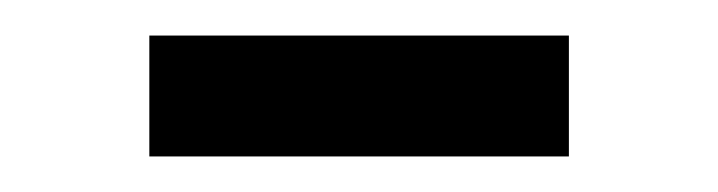

<svg xmlns="http://www.w3.org/2000/svg" viewBox="-20 -326 404 108"><path d="M64 -238V-306H300V-238Z"/></svg>

Font: Instrument Sans Condensed
Style: Regular
Weight: 400
Width: 3
Designer: Rodrigo Fuenzalida
Foundry: fragTYPE
Version: Version 1.000;gftools[0.9.28]